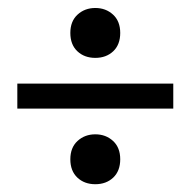

<svg xmlns="http://www.w3.org/2000/svg" viewBox="-20 -522 478 481"><path d="M218.8 -185.5Q245.1 -185.5 263.2 -168.9Q281.2 -152.3 281.2 -123Q281.2 -93.8 263.7 -77.1Q246.1 -60.5 218.8 -60.5Q191.4 -60.5 173.8 -77.1Q156.2 -93.8 156.2 -123Q156.2 -152.3 174.3 -168.9Q192.4 -185.5 218.8 -185.5ZM414.1 -312.5V-250H23.4V-312.5ZM218.8 -502Q245.1 -502 263.2 -485.4Q281.2 -468.8 281.2 -439.5Q281.2 -410.2 263.7 -393.6Q246.1 -377 218.8 -377Q191.4 -377 173.8 -393.6Q156.2 -410.2 156.2 -439.5Q156.2 -468.8 174.3 -485.4Q192.4 -502 218.8 -502Z"/></svg>

Font: Sudo Variable
Style: Regular
Weight: 400
Monospace: yes
Designer: Jens Kutilek
Foundry: Jens Kutilek
Version: Version 0.040